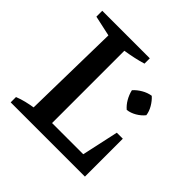

<svg xmlns="http://www.w3.org/2000/svg" viewBox="-166 -813 971 971"><g transform="rotate(45 319.0 -327.5)"><path d="M525 -271H568V0H37V-38Q62 -48 87 -54Q112 -60 137 -64L147 -589L37 -613V-655H377V-617Q351 -609 321 -602.5Q291 -596 259 -591V-74H482ZM479 -388Q460 -404 446.5 -427.5Q433 -451 427 -477Q444 -496 468 -510Q492 -524 518 -528Q537 -511 551 -487Q565 -463 568 -439Q552 -419 528 -405Q504 -391 479 -388Z"/></g></svg>

Font: Piazzolla 24pt SemiBold
Style: Regular
Weight: 600
Designer: Juan Pablo del Peral
Foundry: Huerta Tipografica
Version: Version 2.005